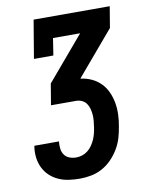

<svg xmlns="http://www.w3.org/2000/svg" viewBox="-83 -796 666 857"><g transform="rotate(-10 250.0 -367.5)"><path d="M210 0Q185 0 160 -3.5Q135 -7 113 -17Q91 -27 74 -43Q57 -59 46.5 -80.5Q36 -102 33 -127Q30 -152 34 -177Q34 -177 34.5 -178Q35 -179 35 -180H146Q146 -180 146 -179.5Q146 -179 146 -179Q144 -163 146 -147Q148 -131 156.5 -119Q165 -107 179.5 -101.5Q194 -96 210 -96Q224 -96 237.5 -100.5Q251 -105 262.5 -114Q274 -123 282.5 -135.5Q291 -148 296.5 -160.5Q302 -173 305.5 -186.5Q309 -200 311 -214Q313 -228 314.5 -242.5Q316 -257 315 -270.5Q314 -284 310.5 -297.5Q307 -311 299.5 -322Q292 -333 279.5 -339Q267 -345 253 -345H139L155 -441L323 -639H200L188 -562H100L129 -735H474L458 -639L290 -441V-439Q316 -436 339.5 -425Q363 -414 380.5 -396Q398 -378 408.5 -354.5Q419 -331 423.5 -305.5Q428 -280 427 -252.5Q426 -225 421 -199Q417 -173 409.5 -148Q402 -123 388 -99.5Q374 -76 354.5 -56Q335 -36 311 -23Q287 -10 261 -5Q235 0 210 0Z"/></g></svg>

Font: Iosevka Slab
Style: Bold Italic
Weight: 700
Italic angle: -9°
Monospace: yes
Designer: Belleve Invis
Foundry: Belleve Invis
Version: Version 11.1.0; ttfautohint (v1.8.3)